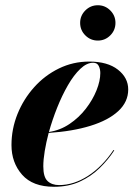

<svg xmlns="http://www.w3.org/2000/svg" viewBox="-20 -706 534 736"><path d="M287.2 -618.4Q287.2 -646.1 307.1 -666Q327 -685.9 355.1 -685.9Q382.9 -685.9 402.8 -666Q422.6 -646.1 422.6 -618.4Q422.6 -590.2 402.8 -570.4Q382.9 -550.5 355.1 -550.5Q327 -550.5 307.1 -570.4Q287.2 -590.2 287.2 -618.4ZM146 -68.5Q146 -27 162.5 -11.8Q179 3.5 206.5 3.5Q263 3.5 317.8 -32Q372.5 -67.5 415 -131L418 -129.5Q395 -94 362.2 -62Q329.5 -30 286.2 -10Q243 10 187 10Q105.5 10 64.8 -36.2Q24 -82.5 24 -150Q24 -211.5 47 -268.8Q70 -326 110.8 -371.5Q151.5 -417 205.8 -443.5Q260 -470 322 -470Q392.5 -470 432 -439Q471.5 -408 471.5 -363Q471.5 -315.5 433.5 -280.2Q395.5 -245 327 -223.8Q258.5 -202.5 166.5 -196.5Q157 -160.5 151.5 -127.2Q146 -94 146 -68.5ZM337 -465.5Q312.5 -465.5 287.8 -442Q263 -418.5 240.5 -379.5Q218 -340.5 199.2 -293.5Q180.5 -246.5 167.5 -200Q210.5 -206.5 246.5 -230.8Q282.5 -255 309 -289.2Q335.5 -323.5 350 -359.8Q364.5 -396 364.5 -426Q364.5 -441 358.5 -453.2Q352.5 -465.5 337 -465.5Z"/></svg>

Font: Bodoni* 48pt
Style: Bold Italic
Weight: 700
Italic angle: -13°
Version: Version 2.3